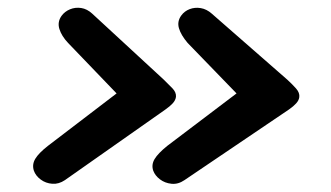

<svg xmlns="http://www.w3.org/2000/svg" viewBox="-20 -538 836 485"><path d="M398 -261.5 144 -83Q128.5 -72.5 112 -73.8Q95.5 -75 82.8 -84.5Q70 -94 65.5 -107Q60.5 -122.5 69.2 -137Q78 -151.5 101 -169.5L274.5 -302L152 -429.5Q135.5 -447 130 -464.8Q124.5 -482.5 135.5 -498Q143.5 -509 156.8 -514.5Q170 -520 185 -517.8Q200 -515.5 213 -503.5L394 -336.5Q405.5 -325.5 415.5 -315Q425.5 -304.5 424.5 -293.5Q423.5 -285 416.5 -277.2Q409.5 -269.5 398 -261.5ZM710 -261.5 446 -83Q430 -72 413.2 -73.8Q396.5 -75.5 384 -85Q371.5 -94.5 367 -107Q362 -122 370.5 -136.2Q379 -150.5 402.5 -169.5L577.5 -302L454 -429.5Q437 -449.5 432 -466.8Q427 -484 438 -499Q446 -510 459.2 -515Q472.5 -520 487.2 -517.5Q502 -515 515 -503.5L706 -336.5Q718 -325.5 727.8 -314.5Q737.5 -303.5 736 -292.5Q735 -284.5 728.2 -277Q721.5 -269.5 710 -261.5Z"/></svg>

Font: Edu SA Hand Medium
Style: Regular
Weight: 500
Designer: Tina and Corey Anderson, Eben Sorkin, Mirko Velimirovic
Foundry: Google for Education
Version: Version 2.000